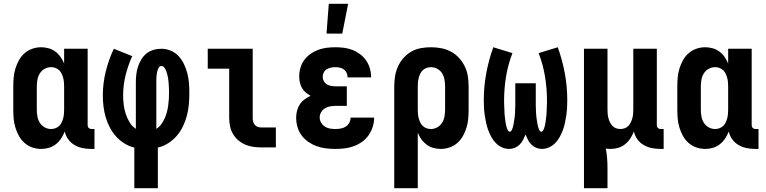

<svg xmlns="http://www.w3.org/2000/svg" viewBox="-20 -777 4040 1012"><path d="M197 8Q173 8 150 0Q127 -8 109 -24Q91 -40 79.5 -61Q68 -82 61 -105Q54 -128 52 -152Q50 -176 50 -200V-320Q50 -344 52 -368Q54 -392 61 -415Q68 -438 79.5 -459Q91 -480 109 -496Q127 -512 150 -520Q173 -528 197 -528Q217 -528 236.5 -522.5Q256 -517 272 -505Q288 -493 299.5 -476.5Q311 -460 318 -442V-520H442V-116Q442 -108 448 -102.5Q454 -97 461 -97H478V8H461Q438 8 415.5 3.5Q393 -1 373 -12.5Q353 -24 339.5 -43Q326 -62 321 -84Q314 -65 302.5 -47.5Q291 -30 274.5 -17Q258 -4 238 2Q218 8 197 8ZM249 -97Q261 -97 272 -101Q283 -105 291.5 -113Q300 -121 305 -131.5Q310 -142 313 -153.5Q316 -165 317 -176.5Q318 -188 318 -200V-320Q318 -332 317 -343.5Q316 -355 313 -366.5Q310 -378 305 -388.5Q300 -399 291.5 -407Q283 -415 272 -419Q261 -423 249 -423Q231 -423 215 -414Q199 -405 189.5 -389.5Q180 -374 177 -356Q174 -338 174 -320V-200Q174 -182 177 -164Q180 -146 189.5 -130.5Q199 -115 215 -106Q231 -97 249 -97Z M688 215V1Q660 -6 635 -21.5Q610 -37 591 -58.5Q572 -80 558.5 -106Q545 -132 537 -159.5Q529 -187 525.5 -216Q522 -245 522 -274Q522 -338 537.5 -400.5Q553 -463 580 -520L677 -481Q655 -433 642 -380.5Q629 -328 629 -274Q629 -250 632 -225.5Q635 -201 642.5 -177.5Q650 -154 663 -132.5Q676 -111 696 -98V-343Q696 -364 698.5 -385Q701 -406 707.5 -426Q714 -446 725 -464Q736 -482 752 -495Q768 -508 788.5 -514Q809 -520 830 -520Q856 -520 880 -510Q904 -500 921.5 -481Q939 -462 950 -438.5Q961 -415 967.5 -390Q974 -365 976 -339.5Q978 -314 978 -288Q978 -258 975.5 -228Q973 -198 965.5 -169Q958 -140 945 -112.5Q932 -85 912.5 -62Q893 -39 867 -22.5Q841 -6 812 1V215ZM804 -98Q819 -107 829.5 -121.5Q840 -136 847.5 -152Q855 -168 859.5 -185.5Q864 -203 866.5 -220.5Q869 -238 870 -255.5Q871 -273 871 -291Q871 -300 870.5 -310Q870 -320 869.5 -329.5Q869 -339 868 -348.5Q867 -358 865.5 -367Q864 -376 861.5 -385.5Q859 -395 855.5 -404Q852 -413 846 -421Q840 -429 830 -429Q822 -429 817.5 -421.5Q813 -414 810.5 -406.5Q808 -399 807 -391Q806 -383 805 -375Q804 -367 804 -359Q804 -351 804 -343Z M1358 0Q1337 0 1315 -3Q1293 -6 1273 -14.5Q1253 -23 1236 -37.5Q1219 -52 1208 -71Q1197 -90 1192.5 -111.5Q1188 -133 1188 -155V-415H1075V-520H1312V-155Q1312 -145 1314.5 -135.5Q1317 -126 1323.5 -118.5Q1330 -111 1339.5 -108Q1349 -105 1358 -105H1434V0Z M1701 -600 1713 -757H1815L1784 -600ZM1748 8Q1723 8 1698 5Q1673 2 1649.5 -6.5Q1626 -15 1605.5 -29Q1585 -43 1570 -63Q1555 -83 1548 -107.5Q1541 -132 1541 -157Q1541 -175 1545.5 -193Q1550 -211 1560 -226.5Q1570 -242 1585 -253Q1600 -264 1617 -272Q1603 -280 1591 -290Q1579 -300 1571.5 -313.5Q1564 -327 1560.5 -342.5Q1557 -358 1557 -374Q1557 -397 1563.5 -419.5Q1570 -442 1583.5 -460.5Q1597 -479 1616 -492.5Q1635 -506 1656.5 -514Q1678 -522 1701 -525Q1724 -528 1747 -528Q1771 -528 1794 -525Q1817 -522 1838.5 -513.5Q1860 -505 1878.5 -491Q1897 -477 1910 -458Q1923 -439 1929.5 -416.5Q1936 -394 1936 -371V-369H1812V-370Q1812 -382 1807 -393Q1802 -404 1792.5 -411Q1783 -418 1771 -420.5Q1759 -423 1747 -423Q1736 -423 1724 -420.5Q1712 -418 1702 -412Q1692 -406 1686.5 -395Q1681 -384 1681 -372Q1681 -360 1687 -349Q1693 -338 1703.5 -332Q1714 -326 1726 -324Q1738 -322 1750 -322H1808V-219H1750Q1735 -219 1720.5 -216.5Q1706 -214 1693.5 -206.5Q1681 -199 1673 -186Q1665 -173 1665 -158Q1665 -144 1672.5 -131Q1680 -118 1692 -110Q1704 -102 1718.5 -99.5Q1733 -97 1748 -97Q1762 -97 1776 -99.5Q1790 -102 1802 -109.5Q1814 -117 1821 -130Q1828 -143 1828 -157H1952Q1952 -132 1944.5 -108.5Q1937 -85 1923 -64.5Q1909 -44 1888.5 -29.5Q1868 -15 1845 -6.5Q1822 2 1797 5Q1772 8 1748 8Z M2058 215V-320Q2058 -347 2062 -373.5Q2066 -400 2077 -425Q2088 -450 2106 -470.5Q2124 -491 2147 -504.5Q2170 -518 2197 -523Q2224 -528 2251 -528Q2278 -528 2305 -523Q2332 -518 2356.5 -505Q2381 -492 2399.5 -471.5Q2418 -451 2430 -426.5Q2442 -402 2446 -374.5Q2450 -347 2450 -320V-200Q2450 -176 2448 -152Q2446 -128 2439 -105Q2432 -82 2420.5 -61Q2409 -40 2391 -24Q2373 -8 2350 0Q2327 8 2303 8Q2283 8 2263.5 2.5Q2244 -3 2228 -15Q2212 -27 2200.5 -43.5Q2189 -60 2182 -78V215ZM2251 -97Q2269 -97 2285 -106Q2301 -115 2310.5 -130.5Q2320 -146 2323 -164Q2326 -182 2326 -200V-320Q2326 -338 2323 -356Q2320 -374 2311 -389.5Q2302 -405 2285.5 -414Q2269 -423 2251 -423Q2240 -423 2228.5 -419Q2217 -415 2208.5 -407Q2200 -399 2195 -388.5Q2190 -378 2187 -366.5Q2184 -355 2183 -343.5Q2182 -332 2182 -320V-200Q2182 -188 2183 -176.5Q2184 -165 2187 -153.5Q2190 -142 2195 -131.5Q2200 -121 2208.5 -113Q2217 -105 2228 -101Q2239 -97 2251 -97Z M2664 8Q2644 8 2625.5 -0.5Q2607 -9 2593 -23.5Q2579 -38 2569.5 -55.5Q2560 -73 2553 -92Q2546 -111 2542 -130.5Q2538 -150 2535 -170Q2532 -190 2531 -210Q2530 -230 2530 -250Q2530 -321 2543 -391Q2556 -461 2580 -528L2681 -497Q2658 -438 2647.5 -374.5Q2637 -311 2637 -248Q2637 -242 2637 -235.5Q2637 -229 2637.5 -223Q2638 -217 2638 -211Q2638 -205 2638.5 -198.5Q2639 -192 2639 -186Q2639 -180 2639.5 -174Q2640 -168 2641 -161.5Q2642 -155 2642.5 -149Q2643 -143 2644 -137Q2645 -131 2646 -125Q2647 -119 2648.5 -113Q2650 -107 2652 -101Q2654 -95 2657.5 -89Q2661 -83 2667 -83Q2673 -83 2676.5 -89.5Q2680 -96 2682 -102.5Q2684 -109 2685.5 -115.5Q2687 -122 2688 -128.5Q2689 -135 2690 -141.5Q2691 -148 2692 -154.5Q2693 -161 2693.5 -167.5Q2694 -174 2694.5 -180.5Q2695 -187 2695 -193.5Q2695 -200 2695.5 -207Q2696 -214 2696 -220.5Q2696 -227 2696 -233.5Q2696 -240 2696 -246.5Q2696 -253 2696 -260V-338H2804V-260Q2804 -253 2804 -246.5Q2804 -240 2804 -233.5Q2804 -227 2804 -220.5Q2804 -214 2804.5 -207Q2805 -200 2805 -193.5Q2805 -187 2805.5 -180.5Q2806 -174 2806.5 -167.5Q2807 -161 2808 -154.5Q2809 -148 2810 -141.5Q2811 -135 2812 -128.5Q2813 -122 2814.5 -115.5Q2816 -109 2818 -102.5Q2820 -96 2823.5 -89.5Q2827 -83 2833 -83Q2839 -83 2842.5 -89Q2846 -95 2848 -101Q2850 -107 2851.5 -113Q2853 -119 2854 -125Q2855 -131 2856 -137Q2857 -143 2857.5 -149Q2858 -155 2859 -161.5Q2860 -168 2860.5 -174Q2861 -180 2861 -186Q2861 -192 2861.5 -198.5Q2862 -205 2862 -211Q2862 -217 2862.5 -223Q2863 -229 2863 -235.5Q2863 -242 2863 -248Q2863 -311 2852.5 -374.5Q2842 -438 2819 -497L2920 -528Q2944 -461 2957 -391Q2970 -321 2970 -250Q2970 -230 2969 -210Q2968 -190 2965 -170Q2962 -150 2958 -130.5Q2954 -111 2947 -92Q2940 -73 2930.5 -55.5Q2921 -38 2907 -23.5Q2893 -9 2874.5 -0.5Q2856 8 2836 8Q2821 8 2806.5 2Q2792 -4 2781 -15Q2770 -26 2763 -39.5Q2756 -53 2750 -68Q2744 -53 2737 -39.5Q2730 -26 2719 -15Q2708 -4 2693.5 2Q2679 8 2664 8Z M3058 215V-520H3182V-200Q3182 -188 3183 -176.5Q3184 -165 3187 -154Q3190 -143 3195 -132.5Q3200 -122 3208 -113.5Q3216 -105 3227 -101Q3238 -97 3250 -97Q3262 -97 3273 -101Q3284 -105 3292 -113.5Q3300 -122 3305 -132.5Q3310 -143 3313 -154Q3316 -165 3317 -176.5Q3318 -188 3318 -200V-520H3442V-116Q3442 -108 3448 -102.5Q3454 -97 3461 -97H3478V8H3461Q3438 8 3415.5 3.5Q3393 -1 3373 -12.5Q3353 -24 3339.5 -43Q3326 -62 3321 -84Q3314 -65 3302.5 -47.5Q3291 -30 3275 -17Q3259 -4 3239 2Q3219 8 3198 8Q3192 8 3185.5 7.5Q3179 7 3173 6Q3178 31 3180 56.5Q3182 82 3182 107V215Z M3697 8Q3673 8 3650 0Q3627 -8 3609 -24Q3591 -40 3579.5 -61Q3568 -82 3561 -105Q3554 -128 3552 -152Q3550 -176 3550 -200V-320Q3550 -344 3552 -368Q3554 -392 3561 -415Q3568 -438 3579.5 -459Q3591 -480 3609 -496Q3627 -512 3650 -520Q3673 -528 3697 -528Q3717 -528 3736.5 -522.5Q3756 -517 3772 -505Q3788 -493 3799.5 -476.5Q3811 -460 3818 -442V-520H3942V-116Q3942 -108 3948 -102.5Q3954 -97 3961 -97H3978V8H3961Q3938 8 3915.5 3.5Q3893 -1 3873 -12.5Q3853 -24 3839.5 -43Q3826 -62 3821 -84Q3814 -65 3802.5 -47.5Q3791 -30 3774.5 -17Q3758 -4 3738 2Q3718 8 3697 8ZM3749 -97Q3761 -97 3772 -101Q3783 -105 3791.5 -113Q3800 -121 3805 -131.5Q3810 -142 3813 -153.5Q3816 -165 3817 -176.5Q3818 -188 3818 -200V-320Q3818 -332 3817 -343.5Q3816 -355 3813 -366.5Q3810 -378 3805 -388.5Q3800 -399 3791.5 -407Q3783 -415 3772 -419Q3761 -423 3749 -423Q3731 -423 3715 -414Q3699 -405 3689.5 -389.5Q3680 -374 3677 -356Q3674 -338 3674 -320V-200Q3674 -182 3677 -164Q3680 -146 3689.5 -130.5Q3699 -115 3715 -106Q3731 -97 3749 -97Z"/></svg>

Font: Iosevka SS18 Extrabold
Style: Regular
Weight: 800
Monospace: yes
Designer: Belleve Invis
Foundry: Belleve Invis
Version: Version 25.1.1; ttfautohint (v1.8.4)